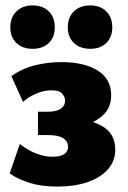

<svg xmlns="http://www.w3.org/2000/svg" viewBox="-20 -672 472 708"><path d="M193 16Q129 16 83.5 0.5Q38 -15 16 -33L53 -141Q84 -117 114.5 -105.5Q145 -94 173 -94Q204 -94 217.5 -104Q231 -114 231 -130Q231 -151 213 -162.5Q195 -174 156 -174H120V-260H156Q188 -260 204 -271Q220 -282 220 -301Q220 -313 210 -326Q200 -339 169 -339Q141 -339 111.5 -326Q82 -313 65 -296L22 -391Q62 -420 110 -431.5Q158 -443 206 -443Q290 -443 340 -412Q390 -381 390 -321Q390 -279 365 -252.5Q340 -226 301.5 -213.5Q263 -201 220 -201V-237Q301 -237 353 -209Q405 -181 405 -121Q405 -77 377 -46.5Q349 -16 301.5 0Q254 16 193 16ZM100 -492Q63 -492 40.5 -513.5Q18 -535 18 -571Q18 -608 40.5 -630Q63 -652 100 -652Q138 -652 160 -630Q182 -608 182 -571Q182 -535 160 -513.5Q138 -492 100 -492ZM313 -492Q275 -492 252.5 -513.5Q230 -535 230 -571Q230 -608 252.5 -630Q275 -652 313 -652Q350 -652 372 -630Q394 -608 394 -571Q394 -535 372 -513.5Q350 -492 313 -492Z"/></svg>

Font: Ysabeau Office Black
Style: Regular
Weight: 900
Designer: Christian Thalmann (Catharsis Fonts)
Version: Version 2.001;gftools[0.9.30]; featfreeze: tnum,lnum,ss02